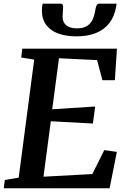

<svg xmlns="http://www.w3.org/2000/svg" viewBox="-24 -1002 680 1022"><path d="M-4 0 1.5 -44 75.5 -56.5 158 -684.5 89 -696 94.5 -743H598.5L587.5 -575H521L493 -682L290 -692L254 -420.5L482.5 -435L470.5 -344.5L246.5 -356.5L207.5 -61.5L467.5 -75.5L531 -203L598 -193.5L559.5 0ZM300 -982.5Q307.5 -982.5 310 -976.2Q312.5 -970 312 -961Q312 -951 310.5 -936.8Q309 -922.5 309 -912.5Q309 -883.5 329 -867.2Q349 -851 385 -851Q420 -851 440.2 -864.5Q460.5 -878 470 -900.2Q479.5 -922.5 483 -947.5Q485 -960.5 489.5 -971.5Q494 -982.5 504 -982.5H596Q596 -979 595.8 -974.8Q595.5 -970.5 594 -964.5Q584.5 -912.5 557 -877.8Q529.5 -843 485.8 -825.8Q442 -808.5 383 -808.5Q327.5 -808.5 286.2 -823.5Q245 -838.5 222 -869.2Q199 -900 199 -946Q199 -954.5 199.8 -964Q200.5 -973.5 203.5 -982.5Z"/></svg>

Font: Merriweather 20pt SemiBold
Style: Italic
Weight: 600
Italic angle: -7.8°
Version: Version 2.101